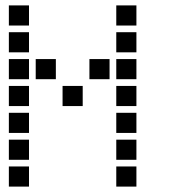

<svg xmlns="http://www.w3.org/2000/svg" viewBox="-20 -708 640 715"><path d="M14 -688Q13 -688 13 -688Q13 -688 13 -687V-614Q13 -613 13 -613Q13 -613 14 -613H87Q88 -613 88 -613Q88 -613 88 -614V-687Q88 -688 88 -688Q88 -688 87 -688ZM414 -688Q413 -688 413 -688Q413 -688 413 -687V-614Q413 -613 413 -613Q413 -613 414 -613H487Q488 -613 488 -613Q488 -613 488 -614V-687Q488 -688 488 -688Q488 -688 487 -688ZM14 -588Q13 -588 13 -588Q13 -588 13 -587V-514Q13 -513 13 -513Q13 -513 14 -513H87Q88 -513 88 -513Q88 -513 88 -514V-587Q88 -588 88 -588Q88 -588 87 -588ZM414 -588Q413 -588 413 -588Q413 -588 413 -587V-514Q413 -513 413 -513Q413 -513 414 -513H487Q488 -513 488 -513Q488 -513 488 -514V-587Q488 -588 488 -588Q488 -588 487 -588ZM14 -488Q13 -488 13 -488Q13 -488 13 -487V-414Q13 -413 13 -413Q13 -413 14 -413H87Q88 -413 88 -413Q88 -413 88 -414V-487Q88 -488 88 -488Q88 -488 87 -488ZM114 -488Q113 -488 113 -488Q113 -488 113 -487V-414Q113 -413 113 -413Q113 -413 114 -413H187Q188 -413 188 -413Q188 -413 188 -414V-487Q188 -488 188 -488Q188 -488 187 -488ZM314 -488Q313 -488 313 -488Q313 -488 313 -487V-414Q313 -413 313 -413Q313 -413 314 -413H387Q388 -413 388 -413Q388 -413 388 -414V-487Q388 -488 388 -488Q388 -488 387 -488ZM414 -488Q413 -488 413 -488Q413 -488 413 -487V-414Q413 -413 413 -413Q413 -413 414 -413H487Q488 -413 488 -413Q488 -413 488 -414V-487Q488 -488 488 -488Q488 -488 487 -488ZM14 -388Q13 -388 13 -388Q13 -388 13 -387V-314Q13 -313 13 -313Q13 -313 14 -313H87Q88 -313 88 -313Q88 -313 88 -314V-387Q88 -388 88 -388Q88 -388 87 -388ZM214 -388Q213 -388 213 -388Q213 -388 213 -387V-314Q213 -313 213 -313Q213 -313 214 -313H287Q288 -313 288 -313Q288 -313 288 -314V-387Q288 -388 288 -388Q288 -388 287 -388ZM414 -388Q413 -388 413 -388Q413 -388 413 -387V-314Q413 -313 413 -313Q413 -313 414 -313H487Q488 -313 488 -313Q488 -313 488 -314V-387Q488 -388 488 -388Q488 -388 487 -388ZM14 -288Q13 -288 13 -288Q13 -288 13 -287V-214Q13 -213 13 -213Q13 -213 14 -213H87Q88 -213 88 -213Q88 -213 88 -214V-287Q88 -288 88 -288Q88 -288 87 -288ZM414 -288Q413 -288 413 -288Q413 -288 413 -287V-214Q413 -213 413 -213Q413 -213 414 -213H487Q488 -213 488 -213Q488 -213 488 -214V-287Q488 -288 488 -288Q488 -288 487 -288ZM14 -188Q13 -188 13 -188Q13 -188 13 -187V-114Q13 -113 13 -113Q13 -113 14 -113H87Q88 -113 88 -113Q88 -113 88 -114V-187Q88 -188 88 -188Q88 -188 87 -188ZM414 -188Q413 -188 413 -188Q413 -188 413 -187V-114Q413 -113 413 -113Q413 -113 414 -113H487Q488 -113 488 -113Q488 -113 488 -114V-187Q488 -188 488 -188Q488 -188 487 -188ZM14 -88Q13 -88 13 -88Q13 -88 13 -87V-14Q13 -13 13 -13Q13 -13 14 -13H87Q88 -13 88 -13Q88 -13 88 -14V-87Q88 -88 88 -88Q88 -88 87 -88ZM414 -88Q413 -88 413 -88Q413 -88 413 -87V-14Q413 -13 413 -13Q413 -13 414 -13H487Q488 -13 488 -13Q488 -13 488 -14V-87Q488 -88 488 -88Q488 -88 487 -88Z"/></svg>

Font: Doto
Style: Bold
Weight: 700
Monospace: yes
Version: Version 1.000